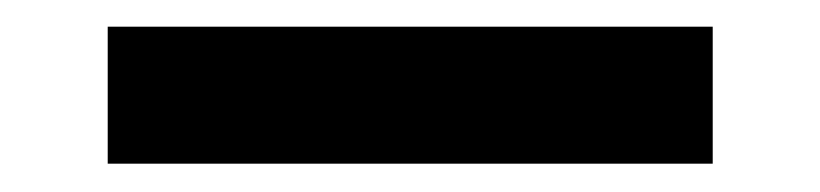

<svg xmlns="http://www.w3.org/2000/svg" viewBox="-20 -377 602 141"><path d="M59.1 -256.8V-357.4H503.4V-256.8Z"/></svg>

Font: Reddit Mono SemiBold
Style: Regular
Weight: 600
Monospace: yes
Designer: Stephen Hutchings
Foundry: Reddit
Version: Version 1.014